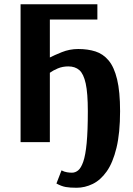

<svg xmlns="http://www.w3.org/2000/svg" viewBox="-20 -670 628 905"><path d="M77 0V-650H439V-578H215V-399Q234 -409 271 -424Q308 -439 349 -439Q394 -439 430 -427.5Q466 -416 492 -385Q518 -354 532 -296Q546 -238 546 -146Q546 -43 529 27Q512 97 483 138Q454 179 417 197Q380 215 341 215Q310 215 290 211.5Q270 208 246 195L270 133Q283 140 296 142Q309 144 319 144Q335 144 348.5 133Q362 122 372.5 92Q383 62 388.5 4.5Q394 -53 394 -146Q394 -231 384 -276.5Q374 -322 354 -339.5Q334 -357 302 -357Q275 -357 252.5 -347.5Q230 -338 215 -327V0Z"/></svg>

Font: Arsenal SC
Style: Bold
Weight: 700
Designer: Andrij Shevchenko
Foundry: Stairsfor
Version: Version 2.001; ttfautohint (v1.8.4.7-5d5b)